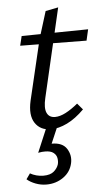

<svg xmlns="http://www.w3.org/2000/svg" viewBox="-54 -546 457 825"><g transform="rotate(-5 174.5 -134.0)"><path d="M153 8Q107 8 84.5 -26Q62 -60 76 -122L138 -384L174 -500L229 -511L140 -128Q130 -86 139.5 -64.5Q149 -43 175 -43Q196 -43 221 -56Q246 -69 274 -92L297 -65Q260 -28 223 -10Q186 8 153 8ZM52 -361 62 -402 349 -406 338 -358ZM133 0H180L144 84L111 76Q119 72 129.5 71Q140 70 151 70Q197 70 215 98.5Q233 127 226 160Q218 198 186 220.5Q154 243 113 243Q89 243 66.5 234.5Q44 226 29 213L46 189Q58 196 73 200Q88 204 103 204Q133 204 148.5 190.5Q164 177 169 160Q172 147 169.5 133.5Q167 120 155 110.5Q143 101 119 101Q112 101 105.5 101.5Q99 102 89 104Z"/></g></svg>

Font: Ysabeau Infant
Style: Italic
Weight: 400
Italic angle: -12°
Designer: Christian Thalmann (Catharsis Fonts)
Version: Version 2.001;gftools[0.9.30]; featfreeze: ss01,ss02,lnum